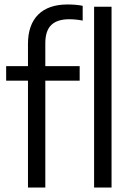

<svg xmlns="http://www.w3.org/2000/svg" viewBox="-20 -838 588 858"><path d="M282 -818Q320 -818 349.5 -812V-746Q319 -752 289.5 -752Q235.5 -752 209 -726.2Q182.5 -700.5 182.5 -644.5V-542.5H336V-477.5H182.5V0H105V-477.5H7.5V-542.5H105V-641.5Q105 -727 150.5 -772.5Q196 -818 282 -818ZM400.5 -808H478.5V0H400.5Z"/></svg>

Font: Encode Sans Semi Condensed
Style: Regular
Weight: 400
Width: 4
Designer: Multiple Designers
Foundry: Impallari Type
Version: Version 2.000